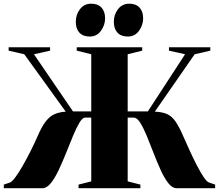

<svg xmlns="http://www.w3.org/2000/svg" viewBox="-20 -992 1154 1012"><path d="M0 0V-19L32.5 -30Q43 -33.5 61 -57.8Q79 -82 100 -118.8Q121 -155.5 141.8 -196.8Q162.5 -238 179 -276Q200.5 -325.5 221.2 -352.2Q242 -379 267.2 -390.2Q292.5 -401.5 326.5 -403.5L108 -706L25.5 -725V-743H244V-725L159 -706L364.5 -405H461V-706L384.5 -725V-743H729.5V-725L653 -706V-405H759.5L955.5 -706L870.5 -725V-743H1088.5V-725L1006 -706L796 -403.5Q834.5 -402 859.5 -391.2Q884.5 -380.5 903.8 -353.5Q923 -326.5 945 -276Q961.5 -238 980.5 -196.8Q999.5 -155.5 1018.2 -119.2Q1037 -83 1053.5 -58.5Q1070 -34 1082 -30L1114 -19V0H910.5Q888 0 867 -26.8Q846 -53.5 826.8 -96Q807.5 -138.5 789.2 -186Q771 -233.5 753.5 -276Q736 -318.5 719 -345.2Q702 -372 685 -372H653V-36L720 -19V0H394V-19L461 -36V-372H429Q414.5 -372 398.5 -345.2Q382.5 -318.5 365 -276Q347.5 -233.5 328.5 -186Q309.5 -138.5 289.5 -96Q269.5 -53.5 248 -26.8Q226.5 0 203.5 0ZM452.5 -799.5Q417.5 -799.5 398.5 -820Q379.5 -840.5 379.5 -876.5Q379.5 -915.5 401.8 -944Q424 -972.5 460 -972.5H461Q496 -972.5 515 -952Q534 -931.5 534 -895.5Q534 -860 512.2 -829.8Q490.5 -799.5 453.5 -799.5ZM653 -799.5Q618 -799.5 599 -820Q580 -840.5 580 -876.5Q580 -915.5 602.2 -944Q624.5 -972.5 660.5 -972.5H661.5Q696.5 -972.5 715.5 -952Q734.5 -931.5 734.5 -895.5Q734.5 -860 712.8 -829.8Q691 -799.5 654 -799.5Z"/></svg>

Font: Merriweather 144pt Black
Style: Regular
Weight: 900
Version: Version 2.100